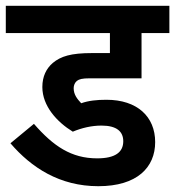

<svg xmlns="http://www.w3.org/2000/svg" viewBox="-20 -642 604 662"><path d="M330 -209C383 -209 405 -188 405 -155C405 -117 377 -96 315 -96C226 -96 164 -138 97 -215L16 -148C88 -64 186 0 319 0C453 0 515 -65 515 -152C515 -240 453 -298 347 -298C314 -298 285 -295 260 -286C246 -301 234 -316 234 -338C234 -348 238 -357 245 -363C253 -369 263 -372 290 -372H468V-528H564V-622H0V-528H359V-459H298C224 -459 190 -448 162 -425C140 -406 126 -379 126 -342C126 -276 177 -221 231 -188C262 -201 296 -209 330 -209Z"/></svg>

Font: Noto Sans SemiCondensed SemiBold
Style: Italic
Weight: 600
Width: 4
Italic angle: -12°
Designer: Monotype Design Team
Foundry: Monotype Imaging Inc.
Version: Version 2.013